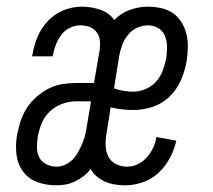

<svg xmlns="http://www.w3.org/2000/svg" viewBox="-20 -548 640 576"><path d="M356 8Q340 8 324.5 5.5Q309 3 295.5 -3Q282 -9 270.5 -18.5Q259 -28 252 -41Q243 -29 230.5 -19.5Q218 -10 204.5 -3.5Q191 3 177 5.5Q163 8 149 8Q119 8 92.5 -1.5Q66 -11 49.5 -33Q33 -55 29.5 -84Q26 -113 31 -143Q35 -163 41.5 -183.5Q48 -204 60 -223Q72 -242 89 -257Q106 -272 125.5 -282Q145 -292 166 -295.5Q187 -299 208 -299H262L279 -398Q281 -413 279.5 -427Q278 -441 269.5 -452Q261 -463 248 -467.5Q235 -472 220 -472Q205 -472 189.5 -464.5Q174 -457 164 -443.5Q154 -430 148 -415Q142 -400 139 -384L138 -379H76L78 -387Q82 -413 93.5 -439.5Q105 -466 125 -486.5Q145 -507 171.5 -517.5Q198 -528 225 -528Q254 -528 280.5 -519Q307 -510 323 -488Q343 -509 370 -518.5Q397 -528 424 -528Q444 -528 464 -523.5Q484 -519 499.5 -508Q515 -497 525 -480.5Q535 -464 539.5 -445Q544 -426 543.5 -405.5Q543 -385 540 -365Q535 -336 523 -308Q511 -280 489 -258.5Q467 -237 438 -227.5Q409 -218 380 -218Q363 -218 345.5 -220Q328 -222 312 -226L299 -144Q296 -127 297 -109.5Q298 -92 305.5 -77.5Q313 -63 328.5 -55.5Q344 -48 361 -48Q378 -48 393.5 -55.5Q409 -63 420.5 -76Q432 -89 439.5 -105Q447 -121 449 -137L509 -126Q503 -100 490 -75Q477 -50 456.5 -30.5Q436 -11 409 -1.5Q382 8 356 8ZM380 -273Q398 -273 417 -281Q436 -289 449 -304Q462 -319 468.5 -337Q475 -355 479 -374Q481 -391 481 -408Q481 -425 475 -440Q469 -455 455 -463.5Q441 -472 424 -472Q408 -472 392 -465Q376 -458 364.5 -444Q353 -430 347 -414Q341 -398 338 -382L322 -283Q336 -278 350.5 -275.5Q365 -273 380 -273ZM150 -48Q163 -48 176 -54Q189 -60 199 -70.5Q209 -81 215.5 -93.5Q222 -106 227.5 -119Q233 -132 236 -145Q239 -158 241 -172L253 -244H208Q187 -244 166.5 -236.5Q146 -229 129.5 -213.5Q113 -198 105 -178Q97 -158 93 -137Q91 -121 91 -105Q91 -89 98 -75.5Q105 -62 119.5 -55Q134 -48 150 -48Z"/></svg>

Font: Iosevka Light Extended
Style: Italic
Weight: 300
Width: 7
Italic angle: -9°
Monospace: yes
Designer: Belleve Invis
Foundry: Belleve Invis
Version: Version 32.5.0; ttfautohint (v1.8.4)